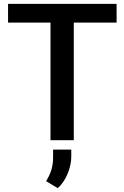

<svg xmlns="http://www.w3.org/2000/svg" viewBox="-20 -731 649 1001"><path d="M22 -710.9V-613.3H243.2V0H364.7V-613.3H587.9V-710.9ZM256.8 48.8V89.8C256.8 140.1 243.2 176.8 220.2 213.4L281.2 250C303.2 230 320.3 204.6 333 173.8C345.2 143.1 351.6 113.8 351.6 85.4V48.8Z"/></svg>

Font: Vazirmatn Medium
Style: Regular
Weight: 500
Designer: Saber Rastikerdar
Foundry: Saber Rastikerdar
Version: Version 33.003